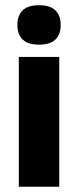

<svg xmlns="http://www.w3.org/2000/svg" viewBox="-20 -707 295 727"><path d="M51.3 0V-491.4H204.3V0ZM127.8 -538Q85.2 -538 65.6 -557.6Q45.9 -577.3 45.9 -610.9V-614.3Q45.9 -648 65.6 -667.6Q85.2 -687.2 127.8 -687.2Q170.1 -687.2 189.9 -667.6Q209.7 -648 209.7 -614.3V-610.9Q209.7 -576.8 189.9 -557.4Q170.1 -538 127.8 -538Z"/></svg>

Font: Anek Gurmukhi Medium
Style: Regular
Weight: 500
Designer: Sarang Kulkarni (Gurmukhi), Yesha Goshar (Latin)
Foundry: Ek Type
Version: Version 1.003